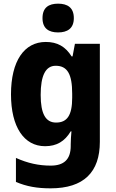

<svg xmlns="http://www.w3.org/2000/svg" viewBox="-20 -788 631 1048"><path d="M297 -768C246 -768 212 -747 212 -689C212 -632 247 -611 297 -611C347 -611 383 -632 383 -689C383 -747 348 -768 297 -768ZM230 -559C112 -559 40 -455 40 -273C40 -95 111 10 226 10C289 10 333 -16 366 -71H370C368 -49 366 -21 366 0V9C366 83 328 116 257 116C191 116 132 103 67 74V205C125 230 183 240 256 240C438 240 525 151 525 -14V-549H389L376 -480H371C337 -534 293 -559 230 -559ZM284 -429C348 -429 374 -383 374 -277V-254C374 -158 346 -119 286 -119C229 -119 202 -167 202 -270C202 -376 229 -429 284 -429Z"/></svg>

Font: Noto Sans Gurmukhi UI SemiCondensed ExtraBold
Style: Regular
Weight: 800
Width: 4
Designer: Jelle Bosma - Monotype Design Team
Foundry: Monotype Imaging Inc.
Version: Version 2.004